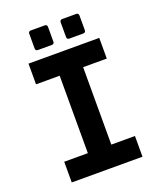

<svg xmlns="http://www.w3.org/2000/svg" viewBox="-162 -1005 926 1107"><g transform="rotate(-20 301.0 -452.0)"><path d="M161.6 -784.2H247.6C256.8 -784.2 262.2 -789.6 262.2 -798.8V-889.6C262.2 -898.9 256.8 -904.3 247.6 -904.3H161.6C152.3 -904.3 147 -898.9 147 -889.6V-798.8C147 -789.6 152.3 -784.2 161.6 -784.2ZM354.5 -784.2H440.4C449.7 -784.2 455.1 -789.6 455.1 -798.8V-889.6C455.1 -898.9 449.7 -904.3 440.4 -904.3H354.5C345.2 -904.3 339.8 -898.9 339.8 -889.6V-798.8C339.8 -789.6 345.2 -784.2 354.5 -784.2ZM84 0H518.1V-127H373V-602.1H518.1V-729H84V-602.1H229V-127H84Z"/></g></svg>

Font: Hack
Style: Bold
Weight: 700
Monospace: yes
Designer: Christopher Simpkins
Foundry: Christopher Simpkins
Version: Version 2.010